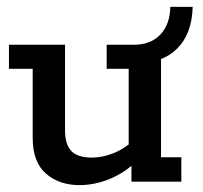

<svg xmlns="http://www.w3.org/2000/svg" viewBox="-20 -528 591 558"><path d="M211 10Q152 10 113.5 -23.5Q75 -57 75 -127V-328H6V-398H169V-149Q169 -108 187.5 -89Q206 -70 247 -70Q277 -70 309 -82.5Q341 -95 374 -124L354 -93V-328H290V-398H448V-71H507V0H362V-60L381 -63Q343 -26 299 -8Q255 10 211 10ZM356 -344V-398H369Q418 -398 446 -427.5Q474 -457 475 -508H540Q538 -430 495 -387Q452 -344 376 -344Z"/></svg>

Font: Rokkitt SemiBold Medium
Style: Regular
Weight: 500
Version: Version 3.103